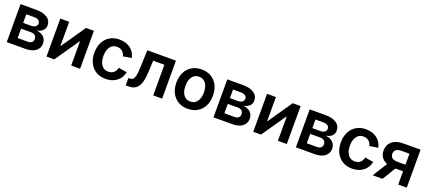

<svg xmlns="http://www.w3.org/2000/svg" viewBox="54 -1549 5701 2562"><g transform="rotate(20 2904.5 -268.0)"><path d="M64.5 0V-539.1H292Q388.2 -539.1 444.3 -501.2Q500.5 -463.4 500.5 -394.5Q500.5 -349.6 470.7 -320.8Q440.9 -292 386.7 -282.2Q428.2 -278.3 459.5 -260.7Q490.7 -243.2 508.3 -214.4Q525.9 -185.5 525.9 -147.5Q525.9 -103 502.7 -69.6Q479.5 -36.1 435.1 -18.1Q390.6 0 327.1 0ZM182.6 -100.6H326.2Q362.3 -100.6 382.3 -117.2Q402.3 -133.8 402.3 -162.6Q402.3 -196.3 382.3 -215.1Q362.3 -233.9 326.2 -233.9H182.6ZM182.6 -315.9H294.9Q334.5 -315.9 356.9 -332.5Q379.4 -349.1 379.4 -378.4Q379.4 -406.2 356.2 -422.1Q333 -438 292 -438H182.6Z M1106 0H979.5V-343.3H975.6L739.3 0H628.9V-539.1H754.9V-196.8H758.8L994.1 -539.1H1106Z M1469.7 11.2Q1391.1 11.2 1333 -23.7Q1274.9 -58.6 1242.9 -121.6Q1210.9 -184.6 1210.9 -267.6Q1210.9 -351.1 1242.9 -414.1Q1274.9 -477.1 1333 -512Q1391.1 -546.9 1469.7 -546.9Q1516.1 -546.9 1555.7 -534.7Q1595.2 -522.5 1626 -499.3Q1656.7 -476.1 1677 -443.4Q1697.3 -410.6 1705.1 -370.1L1585.4 -351.1Q1581.1 -372.1 1571 -389.2Q1561 -406.2 1546.6 -418.5Q1532.2 -430.7 1513.2 -437.5Q1494.1 -444.3 1470.7 -444.3Q1427.2 -444.3 1398.2 -421.4Q1369.1 -398.4 1354.2 -358.6Q1339.4 -318.8 1339.4 -267.6Q1339.4 -217.3 1354.2 -177.5Q1369.1 -137.7 1398.2 -114.7Q1427.2 -91.8 1470.7 -91.8Q1494.1 -91.8 1513.4 -98.6Q1532.7 -105.5 1547.4 -117.9Q1562 -130.4 1572 -148.4Q1582 -166.5 1586.4 -188.5L1706.1 -168.9Q1698.7 -127.4 1678.2 -94.5Q1657.7 -61.5 1627 -37.8Q1596.2 -14.2 1556.4 -1.5Q1516.6 11.2 1469.7 11.2Z M1753.9 0V-104.5H1772.9Q1794.4 -104.5 1809.1 -113Q1823.7 -121.6 1833 -142.3Q1842.3 -163.1 1847.7 -200.2Q1853 -237.3 1855.5 -293.9L1864.7 -539.1H2271V0H2144.5V-435.1H1985.4L1977.5 -267.6Q1973.6 -173.3 1953.4 -114.3Q1933.1 -55.2 1894.8 -27.6Q1856.4 0 1797.9 0Z M2635.3 11.2Q2556.6 11.2 2498.3 -23.7Q2439.9 -58.6 2408 -121.3Q2376 -184.1 2376 -267.6Q2376 -351.1 2408 -414.1Q2439.9 -477.1 2498.3 -512Q2556.6 -546.9 2635.3 -546.9Q2714.4 -546.9 2772.7 -512Q2831.1 -477.1 2863 -414.1Q2895 -351.1 2895 -267.6Q2895 -184.1 2863 -121.3Q2831.1 -58.6 2772.7 -23.7Q2714.4 11.2 2635.3 11.2ZM2635.3 -91.8Q2678.7 -91.8 2708 -115Q2737.3 -138.2 2752.2 -178Q2767.1 -217.8 2767.1 -267.6Q2767.1 -318.4 2752.2 -358.2Q2737.3 -397.9 2708 -420.9Q2678.7 -443.8 2635.3 -443.8Q2592.3 -443.8 2563 -420.9Q2533.7 -397.9 2519 -358.2Q2504.4 -318.4 2504.4 -267.6Q2504.4 -217.8 2519 -178Q2533.7 -138.2 2563 -115Q2592.3 -91.8 2635.3 -91.8Z M3000 0V-539.1H3227.5Q3323.7 -539.1 3379.9 -501.2Q3436 -463.4 3436 -394.5Q3436 -349.6 3406.2 -320.8Q3376.5 -292 3322.3 -282.2Q3363.8 -278.3 3395 -260.7Q3426.3 -243.2 3443.8 -214.4Q3461.4 -185.5 3461.4 -147.5Q3461.4 -103 3438.2 -69.6Q3415 -36.1 3370.6 -18.1Q3326.2 0 3262.7 0ZM3118.2 -100.6H3261.7Q3297.9 -100.6 3317.9 -117.2Q3337.9 -133.8 3337.9 -162.6Q3337.9 -196.3 3317.9 -215.1Q3297.9 -233.9 3261.7 -233.9H3118.2ZM3118.2 -315.9H3230.5Q3270 -315.9 3292.5 -332.5Q3314.9 -349.1 3314.9 -378.4Q3314.9 -406.2 3291.7 -422.1Q3268.6 -438 3227.5 -438H3118.2Z M4041.5 0H3915V-343.3H3911.1L3674.8 0H3564.5V-539.1H3690.4V-196.8H3694.3L3929.7 -539.1H4041.5Z M4170.4 0V-539.1H4397.9Q4494.1 -539.1 4550.3 -501.2Q4606.4 -463.4 4606.4 -394.5Q4606.4 -349.6 4576.7 -320.8Q4546.9 -292 4492.7 -282.2Q4534.2 -278.3 4565.4 -260.7Q4596.7 -243.2 4614.3 -214.4Q4631.8 -185.5 4631.8 -147.5Q4631.8 -103 4608.6 -69.6Q4585.4 -36.1 4541 -18.1Q4496.6 0 4433.1 0ZM4288.6 -100.6H4432.1Q4468.3 -100.6 4488.3 -117.2Q4508.3 -133.8 4508.3 -162.6Q4508.3 -196.3 4488.3 -215.1Q4468.3 -233.9 4432.1 -233.9H4288.6ZM4288.6 -315.9H4400.9Q4440.4 -315.9 4462.9 -332.5Q4485.4 -349.1 4485.4 -378.4Q4485.4 -406.2 4462.2 -422.1Q4439 -438 4397.9 -438H4288.6Z M4969.7 11.2Q4891.1 11.2 4833 -23.7Q4774.9 -58.6 4742.9 -121.6Q4710.9 -184.6 4710.9 -267.6Q4710.9 -351.1 4742.9 -414.1Q4774.9 -477.1 4833 -512Q4891.1 -546.9 4969.7 -546.9Q5016.1 -546.9 5055.7 -534.7Q5095.2 -522.5 5126 -499.3Q5156.7 -476.1 5177 -443.4Q5197.3 -410.6 5205.1 -370.1L5085.4 -351.1Q5081.1 -372.1 5071 -389.2Q5061 -406.2 5046.6 -418.5Q5032.2 -430.7 5013.2 -437.5Q4994.1 -444.3 4970.7 -444.3Q4927.2 -444.3 4898.2 -421.4Q4869.1 -398.4 4854.2 -358.6Q4839.4 -318.8 4839.4 -267.6Q4839.4 -217.3 4854.2 -177.5Q4869.1 -137.7 4898.2 -114.7Q4927.2 -91.8 4970.7 -91.8Q4994.1 -91.8 5013.4 -98.6Q5032.7 -105.5 5047.4 -117.9Q5062 -130.4 5072 -148.4Q5082 -166.5 5086.4 -188.5L5206.1 -168.9Q5198.7 -127.4 5178.2 -94.5Q5157.7 -61.5 5127 -37.8Q5096.2 -14.2 5056.4 -1.5Q5016.6 11.2 4969.7 11.2Z M5744.6 0H5623.5V-438H5517.6Q5460.4 -438 5434.6 -418Q5408.7 -397.9 5408.7 -359.4Q5408.7 -321.3 5435.1 -301.5Q5461.4 -281.7 5518.6 -281.7H5674.3V-188.5H5505.9Q5397.9 -188.5 5340.8 -235.1Q5283.7 -281.7 5283.7 -360.4Q5283.7 -441.4 5340.1 -490.2Q5396.5 -539.1 5502.4 -539.1H5744.6ZM5399.9 0H5260.7L5414.1 -244.6H5549.8Z"/></g></svg>

Font: Inter 18pt SemiBold
Style: Regular
Weight: 600
Designer: Rasmus Andersson
Foundry: rsms
Version: Version 4.001;git-66647c0bb